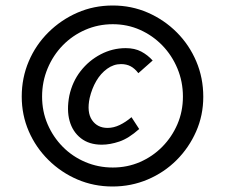

<svg xmlns="http://www.w3.org/2000/svg" viewBox="-20 -584 823 698"><path d="M389 94Q321 94 261.5 68.5Q202 43 156 -2.5Q110 -48 84.5 -107Q59 -166 59 -233Q59 -301 84.5 -361Q110 -421 156 -466.5Q202 -512 261.5 -538Q321 -564 390 -564Q458 -564 517.5 -538Q577 -512 622.5 -466.5Q668 -421 693.5 -361Q719 -301 719 -232Q719 -165 693 -106Q667 -47 622 -2Q577 43 517 68.5Q457 94 389 94ZM350 -58Q304 -58 274 -81.5Q244 -105 233 -144.5Q222 -184 232 -236Q243 -287 273 -325.5Q303 -364 346 -386.5Q389 -409 437 -409Q470 -409 493.5 -396.5Q517 -384 535 -364L483 -318Q470 -335 455 -343Q440 -351 420 -351Q393 -351 369.5 -334Q346 -317 330 -289.5Q314 -262 306 -228Q295 -176 314.5 -147.5Q334 -119 371 -119Q393 -119 415 -129.5Q437 -140 458 -158L486 -115Q448 -81 414 -69.5Q380 -58 350 -58ZM390 25Q443 25 489 5Q535 -15 570 -50.5Q605 -86 625 -132.5Q645 -179 645 -233Q645 -287 625 -335Q605 -383 570 -419Q535 -455 489 -475.5Q443 -496 390 -496Q337 -496 290 -475.5Q243 -455 208 -419Q173 -383 153 -335Q133 -287 133 -233Q133 -179 153 -132.5Q173 -86 208 -50.5Q243 -15 290 5Q337 25 390 25Z"/></svg>

Font: Ysabeau Infant SemiBold
Style: Italic
Weight: 600
Italic angle: -12°
Designer: Christian Thalmann (Catharsis Fonts)
Version: Version 2.002; featfreeze: ss01,ss02,lnum